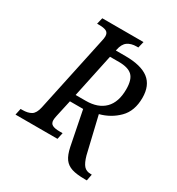

<svg xmlns="http://www.w3.org/2000/svg" viewBox="-214 -837 998 1081"><g transform="rotate(30 285.0 -297.0)"><path d="M339 3 295 -218H209L185 -109Q181 -91 181 -80Q181 -58 197 -50Q213 -42 243 -42H263L254 0H-19L-10 -42H2Q37 -42 58.5 -55Q80 -68 89 -109L194 -601Q199 -621 199 -634Q199 -657 183 -665Q167 -673 136 -673H123L133 -714H401L391 -673H380Q345 -673 322 -657Q299 -641 291 -600L290 -595H352Q454 -595 503.5 -557Q553 -519 553 -439Q553 -353 504 -304Q455 -255 386 -237L442 -1Q454 42 470 60Q486 78 515 78H522L514 120H502Q448 120 416.5 110Q385 100 367 75.5Q349 51 339 3ZM285 -265Q364 -265 407 -308Q450 -351 450 -435Q450 -498 423.5 -523Q397 -548 338 -548H279L219 -265Z"/></g></svg>

Font: Noto Serif Narrow
Style: Italic
Weight: 400
Width: 4
Italic angle: -12°
Designer: Monotype Design Team
Foundry: Monotype Imaging Inc.
Version: Version 1.001